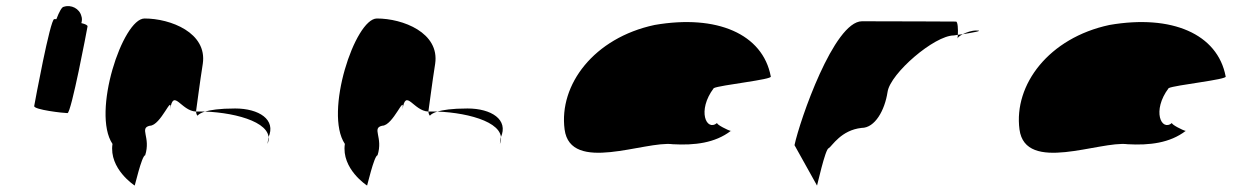

<svg xmlns="http://www.w3.org/2000/svg" viewBox="-20 -616 4011 623"><path d="M91 -272C89 -260 186 -249 199 -249C211 -249 262 -518 264 -530C265 -534 257 -538 244 -541C246 -548 247 -556 244 -564C238 -588 211 -602 187 -594C181 -594 172 -578 163 -554H156C143 -554 93 -284 91 -272Z M345 -149C333 -68 417 -14 417 -14C416 -6 440 -112 451 -112C470 -171 431 -200 466 -208C502 -208 540 -314 532 -261C543 -331 567 -256 616 -254C620 -281 628 -346 638 -409C653 -510 533 -556 449 -556C378 -556 277 -250 345 -149ZM616 -254C617 -246 619 -242 621 -241C620 -237 620 -246 645 -254ZM645 -254C663 -259 691 -264 743 -264C820 -264 877 -228 851 -170L848 -149C875 -215 752 -250 645 -254Z M1099 -149C1087 -68 1171 -14 1171 -14C1170 -6 1194 -112 1205 -112C1224 -171 1185 -200 1220 -208C1256 -208 1294 -314 1286 -261C1297 -331 1321 -256 1370 -254C1374 -281 1382 -346 1392 -409C1407 -510 1287 -556 1203 -556C1132 -556 1031 -250 1099 -149ZM1370 -254C1371 -246 1373 -242 1375 -241C1374 -237 1374 -246 1399 -254ZM1399 -254C1417 -259 1445 -264 1497 -264C1574 -264 1631 -228 1605 -170L1602 -149C1629 -215 1506 -250 1399 -254Z M1812 -196C1831 -52 2073 -160 2163 -148C2234 -144 2300 -152 2351 -191C2343 -193 2304 -212 2307 -217C2272 -188 2241 -257 2296 -330C2315 -340 2489 -358 2481 -368C2455 -506 2306 -570 2104 -535C1907 -493 1793 -341 1812 -196ZM2307 -217V-218ZM2352 -192 2351 -191C2353 -191 2353 -191 2352 -190Z M2558 -145 2631 -14C2630 -6 2658 -135 2669 -135C2680 -142 2709 -194 2776 -201C2819 -201 2851 -258 2860 -318C2869 -378 3012 -501 3075 -501C3075 -501 3080 -502 3088 -503C3089 -520 3088 -546 3082 -546C3082 -546 2895 -547 2777 -547C2686 -547 2575 -225 2558 -145ZM3088 -503C3088 -498 3087 -494 3087 -491C3087 -494 3094 -500 3104 -505C3098 -504 3093 -504 3088 -503ZM3104 -505C3135 -510 3175 -517 3148 -517C3132 -517 3116 -511 3104 -505Z M3288 -196C3307 -52 3549 -160 3639 -148C3710 -144 3776 -152 3827 -191C3819 -193 3780 -212 3783 -217C3748 -188 3717 -257 3772 -330C3791 -340 3965 -358 3957 -368C3931 -506 3782 -570 3580 -535C3383 -493 3269 -341 3288 -196ZM3783 -217V-218ZM3828 -192 3827 -191C3829 -191 3829 -191 3828 -190Z"/></svg>

Font: Ampere
Style: SuExtIta
Weight: 400
Version: Version 1